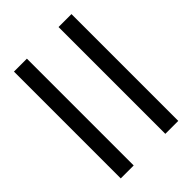

<svg xmlns="http://www.w3.org/2000/svg" viewBox="-43 -690 661 661"><g transform="rotate(45 287.5 -359.0)"><path d="M548 -436H28V-499H548ZM548 -219H28V-282H548Z"/></g></svg>

Font: Early Summer Mincho Screen
Style: Regular
Weight: 400
Designer: GuiWonder
Version: Version 1.002